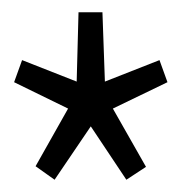

<svg xmlns="http://www.w3.org/2000/svg" viewBox="-20 -690 296 313"><path d="M69 -397 38 -419 91 -513 3 -556 16 -592 105 -557 108 -670H147L151 -557L240 -592L253 -556L164 -513L218 -418L186 -397L128 -484Z"/></svg>

Font: Georama Condensed
Style: Regular
Weight: 400
Width: 3
Designer: Jean-Baptiste Levee
Foundry: Production Type
Version: Version 1.000